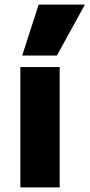

<svg xmlns="http://www.w3.org/2000/svg" viewBox="-20 -810 387 830"><path d="M68 0V-520H238V0ZM226 -570H76L147 -790H347Z"/></svg>

Font: M PLUS 2 Thin ExtraBold
Style: Regular
Weight: 800
Version: Version 1.001